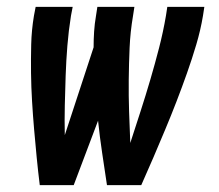

<svg xmlns="http://www.w3.org/2000/svg" viewBox="-20 -540 640 560"><path d="M96 0Q91 -40 87 -81Q83 -122 79.5 -162.5Q76 -203 73.5 -244.5Q71 -286 70.5 -327Q70 -368 71 -410Q72 -452 79 -494L84 -520H192L187 -494Q180 -450 176.5 -406.5Q173 -363 171.5 -319.5Q170 -276 169 -232.5Q168 -189 169 -146L253 -402Q253 -425 254.5 -448Q256 -471 260 -494L264 -520H372L368 -494Q360 -447 358 -400.5Q356 -354 355.5 -307.5Q355 -261 356.5 -215Q358 -169 360 -123Q375 -169 390 -215.5Q405 -262 418.5 -308Q432 -354 444 -400.5Q456 -447 464 -494L468 -520H576L572 -494Q565 -452 552.5 -410Q540 -368 525.5 -327Q511 -286 495 -244.5Q479 -203 462 -162.5Q445 -122 427.5 -81Q410 -40 392 0H292Q285 -47 278 -93.5Q271 -140 266 -188L195 0Z"/></svg>

Font: Iosevka SS04 Semibold Extended
Style: Italic
Weight: 600
Width: 7
Italic angle: -9°
Monospace: yes
Designer: Belleve Invis
Foundry: Belleve Invis
Version: Version 19.0.0; ttfautohint (v1.8.4)